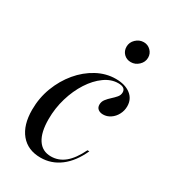

<svg xmlns="http://www.w3.org/2000/svg" viewBox="-158 -698 705 792"><g transform="rotate(30 195.0 -302.0)"><path d="M160.5 11.3Q100 11.3 66.1 -29.4Q32.3 -70.2 32.3 -142.7Q32.3 -199.2 51.6 -250Q71 -300.8 104 -340.3Q137.1 -379.8 179.8 -402.8Q222.6 -425.8 268.5 -425.8Q312.9 -425.8 339.1 -405.6Q365.3 -385.5 365.3 -350.8Q365.3 -329.8 355.6 -311.7Q346 -293.5 329.8 -282.7Q313.7 -271.8 295.2 -271.8Q280.6 -271.8 271.4 -279Q262.1 -286.3 262.1 -300Q262.1 -314.5 271 -325.8Q279.8 -337.1 291.1 -347.2Q302.4 -357.3 311.3 -367.7Q320.2 -378.2 320.2 -391.1Q320.2 -415.3 286.3 -415.3Q252.4 -415.3 221 -392.7Q189.5 -370.2 164.5 -331.5Q139.5 -292.7 125 -244Q110.5 -195.2 110.5 -143.5Q110.5 -80.6 132.3 -47.6Q154 -14.5 195.2 -14.5Q231.5 -14.5 260.5 -38.3Q289.5 -62.1 313.7 -112.1H322.6Q295.2 -51.6 253.6 -20.2Q212.1 11.3 160.5 11.3ZM286.3 -516.1Q266.1 -516.1 252.8 -529.4Q239.5 -542.7 239.5 -562.9Q239.5 -583.9 255.6 -599.2Q271.8 -614.5 292.7 -614.5Q312.1 -614.5 325.8 -600.8Q339.5 -587.1 339.5 -567.7Q339.5 -546.8 323.4 -531.5Q307.3 -516.1 286.3 -516.1Z"/></g></svg>

Font: Playfair 144pt
Style: Italic
Weight: 400
Italic angle: -15.6°
Designer: Claus Eggers Sørensen
Foundry: Claus Eggers Sørensen
Version: Version 2.001;gftools[0.9.30]